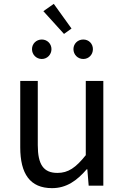

<svg xmlns="http://www.w3.org/2000/svg" viewBox="-20 -963 647 996"><path d="M250 13C325 13 379 -26 430 -85H433L440 0H516V-543H425V-158C373 -93 334 -66 278 -66C206 -66 176 -109 176 -210V-543H85V-199C85 -61 136 13 250 13ZM312 -787 351 -815 259 -943 205 -905ZM197 -657C225 -657 247 -680 247 -708C247 -736 225 -758 197 -758C168 -758 146 -736 146 -708C146 -680 168 -657 197 -657ZM412 -657C441 -657 462 -680 462 -708C462 -736 441 -758 412 -758C383 -758 361 -736 361 -708C361 -680 383 -657 412 -657Z"/></svg>

Font: Noto Sans Mono CJK SC Regular
Style: Regular
Weight: 400
Designer: Ryoko NISHIZUKA (kana & ideographs); Paul D. Hunt (Latin, Greek & Cyrillic); Wenlong ZHANG (bopomofo); Sandoll Communica
Foundry: Adobe Systems Incorporated
Version: Version 1.005;PS 1.005;hotconv 1.0.96;makeotf.lib2.5.65012